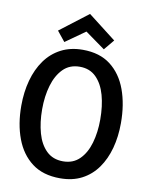

<svg xmlns="http://www.w3.org/2000/svg" viewBox="-106 -1081 909 1171"><g transform="rotate(10 348.0 -495.5)"><path d="M348 14Q242 14 174 -37.5Q106 -89 72.5 -178.5Q39 -268 39 -381Q39 -466 59 -539Q79 -612 118 -666.5Q157 -721 215.5 -751.5Q274 -782 350 -782Q455 -782 522.5 -730Q590 -678 623 -587.5Q656 -497 656 -382Q656 -298 636.5 -226Q617 -154 578.5 -100Q540 -46 482.5 -16Q425 14 348 14ZM348 -91Q410 -91 450 -130.5Q490 -170 509 -236Q528 -302 528 -381Q528 -465 509.5 -531.5Q491 -598 451.5 -637.5Q412 -677 350 -677Q287 -677 247 -636.5Q207 -596 187.5 -529.5Q168 -463 168 -382Q168 -301 186.5 -235Q205 -169 245 -130Q285 -91 348 -91ZM528 -871 475 -807 344 -901H360L230 -809L180 -871L355 -1005Z"/></g></svg>

Font: Yaldevi ExtraLight SemiBold
Style: Regular
Weight: 600
Version: Version 1.100